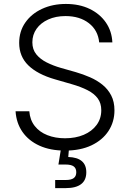

<svg xmlns="http://www.w3.org/2000/svg" viewBox="-20 -758 665 982"><path d="M312.5 12.2Q237.3 12.2 181.9 -12.9Q126.5 -38.1 95 -83.3Q63.5 -128.4 59.6 -189H129.9Q133.3 -144.5 157.7 -113.5Q182.1 -82.5 222.4 -66.7Q262.7 -50.8 312.5 -50.8Q366.7 -50.8 408.4 -68.6Q450.2 -86.4 474.1 -118.9Q498 -151.4 498 -194.3Q498 -230 480 -254.6Q461.9 -279.3 428 -296.6Q394 -314 346.7 -327.6L261.7 -352.1Q171.9 -377.9 125 -423.6Q78.1 -469.2 78.1 -538.6Q78.1 -597.7 109.4 -642.6Q140.6 -687.5 194.8 -712.6Q249 -737.8 316.9 -737.8Q386.2 -737.8 438.7 -712.4Q491.2 -687 521.7 -642.6Q552.2 -598.1 554.7 -541H487.3Q481.4 -603 434.6 -639.4Q387.7 -675.8 314.9 -675.8Q265.1 -675.8 226.8 -658.4Q188.5 -641.1 167 -610.8Q145.5 -580.6 145.5 -541.5Q145.5 -504.9 165.8 -480Q186 -455.1 219.2 -438.5Q252.4 -421.9 290 -411.1L367.2 -389.2Q404.8 -378.4 440.4 -362.8Q476.1 -347.2 504.2 -324.5Q532.2 -301.8 548.8 -269.8Q565.4 -237.8 565.4 -193.8Q565.4 -134.8 534.9 -88.1Q504.4 -41.5 447.8 -14.6Q391.1 12.2 312.5 12.2ZM262.2 204.1V162.6H316.4Q344.2 162.6 357.2 152.8Q370.1 143.1 370.1 123Q370.1 103 357.2 93.3Q344.2 83.5 315.4 83.5H278.8L295.4 -18.6H333V0L329.1 44.9Q375 46.4 398.2 65.9Q421.4 85.4 421.4 123Q421.4 163.6 394.8 183.8Q368.2 204.1 316.9 204.1Z"/></svg>

Font: Inter 17pt Light
Style: Regular
Weight: 300
Version: Version 4.001;git-66647c0bb